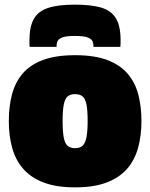

<svg xmlns="http://www.w3.org/2000/svg" viewBox="-20 -798 648 828"><path d="M18 -276Q18 -338 31.5 -390Q45 -442 77 -480Q109 -518 164.5 -539Q220 -560 304 -560Q388 -560 443 -539Q498 -518 530.5 -480Q563 -442 576.5 -390Q590 -338 590 -276Q590 -213 575.5 -160.5Q561 -108 528 -70Q495 -32 440 -11Q385 10 304 10Q223 10 168 -11Q113 -32 80 -70Q47 -108 32.5 -160.5Q18 -213 18 -276ZM250 -276Q250 -230 255 -204.5Q260 -179 272 -169Q284 -159 304 -159Q324 -159 335.5 -169Q347 -179 352.5 -204.5Q358 -230 358 -276Q358 -322 353 -347Q348 -372 336.5 -382Q325 -392 304 -392Q283 -392 271.5 -382Q260 -372 255 -347Q250 -322 250 -276ZM303 -778Q368 -778 412 -766.5Q456 -755 478 -722Q500 -689 500 -625Q500 -618 500 -610.5Q500 -603 499 -596H383Q383 -597 383 -598Q383 -599 383 -601Q383 -610 379 -620Q375 -630 358 -636.5Q341 -643 303 -643Q265 -643 248.5 -636.5Q232 -630 228 -620Q224 -610 224 -601Q224 -599 224 -598Q224 -597 224 -596H108Q107 -603 107 -610.5Q107 -618 107 -625Q107 -683 126 -716.5Q145 -750 188 -764Q231 -778 303 -778Z"/></svg>

Font: Georama Black
Style: Regular
Weight: 900
Designer: Jean-Baptiste Levee
Foundry: Production Type
Version: Version 1.001